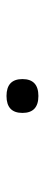

<svg xmlns="http://www.w3.org/2000/svg" viewBox="206 -568 138 590"><g transform="rotate(90 275.0 -273.0)"><path d="M327 -273Q327 -224 275 -224Q223 -224 223 -273Q223 -322 275 -322Q327 -322 327 -273Z"/></g></svg>

Font: Syne Mono
Style: Regular
Weight: 400
Monospace: yes
Designer: Lucas Descroix
Foundry: Bonjour Monde
Version: Version 2.000; ttfautohint (v1.8.3)